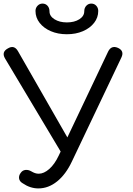

<svg xmlns="http://www.w3.org/2000/svg" viewBox="-22 -1043 744 1071"><path d="M192 8Q146 8 104 -21Q87 -31 84.5 -47Q82 -63 93 -78Q103 -93 119.5 -95Q136 -97 153 -87Q163 -81 173 -77.5Q183 -74 194 -74Q223 -74 253 -100.5Q283 -127 306 -176L581 -755Q599 -792 636 -776Q673 -759 655 -722L379 -142Q345 -70 296.5 -31Q248 8 192 8ZM340 -158 6 -717Q-15 -753 22 -773Q57 -794 78 -758L397 -201ZM351 -852Q301 -852 261.5 -869Q222 -886 199 -915.5Q176 -945 176 -982Q176 -999 187.5 -1011Q199 -1023 215 -1023Q232 -1023 243 -1011Q254 -999 254 -980Q254 -953 282 -935.5Q310 -918 351 -918Q393 -918 420.5 -935.5Q448 -953 448 -980Q448 -999 459.5 -1011Q471 -1023 487 -1023Q504 -1023 515 -1011Q526 -999 526 -982Q526 -945 503 -915.5Q480 -886 440.5 -869Q401 -852 351 -852Z"/></svg>

Font: Comfortaa Medium
Style: Regular
Weight: 500
Designer: Johan Aakerlund
Foundry: Johan Aakerlund
Version: Version 3.104; ttfautohint (v1.8.1.43-b0c9)